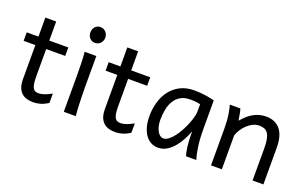

<svg xmlns="http://www.w3.org/2000/svg" viewBox="-84 -1108 2399 1505"><g transform="rotate(20 1115.5 -355.5)"><path d="M14.6 -485.8H112.3V-644.5H202.6V-485.8H361.3V-415H202.6V-190.4Q202.6 -152.8 206.3 -128.9Q210 -105 217.5 -91.6Q225.1 -78.1 236.8 -73.2Q248.5 -68.4 265.1 -68.4Q286.1 -68.4 312.5 -77.6Q338.9 -86.9 371.1 -105V-26.9Q337.4 -4.9 306.6 3.7Q275.9 12.2 250 12.2Q221.2 12.2 196.3 5.6Q171.4 -1 152.6 -17.6Q133.8 -34.2 123 -61.8Q112.3 -89.4 112.3 -131.8V-415H14.6Z M483.4 -656.7Q483.4 -670.4 487.8 -682.4Q492.2 -694.3 500.2 -703.4Q508.3 -712.4 519.5 -717.5Q530.8 -722.7 544.4 -722.7Q558.1 -722.7 569.8 -717.5Q581.5 -712.4 589.8 -703.4Q598.1 -694.3 603 -682.4Q607.9 -670.4 607.9 -656.7Q607.9 -643.1 603 -631.1Q598.1 -619.1 589.8 -610.1Q581.5 -601.1 569.8 -595.9Q558.1 -590.8 544.4 -590.8Q530.8 -590.8 519.5 -595.9Q508.3 -601.1 500.2 -610.1Q492.2 -619.1 487.8 -631.1Q483.4 -643.1 483.4 -656.7ZM590.8 -231.9Q590.8 -208.5 591.6 -176.5Q592.3 -144.5 593.5 -111.8Q594.7 -79.1 596.4 -49.3Q598.1 -19.5 600.6 0H500.5V-258.8Q500.5 -294.4 500.2 -329.1Q500 -363.8 499.3 -394.8Q498.5 -425.8 497.1 -452.4Q495.6 -479 493.2 -498H590.8Z M698.2 -485.8H795.9V-644.5H886.2V-485.8H1044.9V-415H886.2V-190.4Q886.2 -152.8 889.9 -128.9Q893.6 -105 901.1 -91.6Q908.7 -78.1 920.4 -73.2Q932.1 -68.4 948.7 -68.4Q969.7 -68.4 996.1 -77.6Q1022.5 -86.9 1054.7 -105V-26.9Q1021 -4.9 990.2 3.7Q959.5 12.2 933.6 12.2Q904.8 12.2 879.9 5.6Q855 -1 836.2 -17.6Q817.4 -34.2 806.6 -61.8Q795.9 -89.4 795.9 -131.8V-415H698.2Z M1484.4 -420.9Q1478.5 -422.4 1471.2 -423.8Q1463.9 -425.3 1453.9 -426.8Q1443.8 -428.2 1430.4 -429Q1417 -429.7 1398.9 -429.7Q1351.1 -429.7 1319.1 -410.4Q1287.1 -391.1 1268.1 -359.1Q1249 -327.1 1241 -285.6Q1232.9 -244.1 1232.9 -200.2Q1232.9 -171.9 1238.5 -148.2Q1244.1 -124.5 1253.9 -107.2Q1263.7 -89.8 1276.4 -80.3Q1289.1 -70.8 1303.7 -70.8Q1325.2 -70.8 1346.9 -87.4Q1368.7 -104 1388.7 -130.1Q1408.7 -156.2 1426.3 -188.7Q1443.8 -221.2 1456.8 -253.2Q1469.7 -285.2 1477.1 -313.5Q1484.4 -341.8 1484.4 -358.9ZM1521 0Q1515.6 -11.7 1511.5 -32.2Q1507.3 -52.7 1504.6 -75.9Q1502 -99.1 1500.5 -122.1Q1499 -145 1499 -161.1V-200.2Q1484.4 -162.1 1464.1 -124.3Q1443.8 -86.4 1417.7 -56.2Q1391.6 -25.9 1359.4 -6.8Q1327.1 12.2 1289.1 12.2Q1258.3 12.2 1231.4 -1.5Q1204.6 -15.1 1184.8 -42Q1165 -68.8 1153.8 -108.6Q1142.6 -148.4 1142.6 -200.2Q1142.6 -258.3 1158.2 -313.7Q1173.8 -369.1 1206.1 -412.4Q1238.3 -455.6 1288.1 -481.7Q1337.9 -507.8 1406.2 -507.8Q1453.6 -507.8 1495.6 -501.7Q1537.6 -495.6 1574.7 -485.8V-258.8Q1574.7 -166.5 1583.5 -103.8Q1592.3 -41 1606.4 0Z M2075.2 0V-268.6Q2075.2 -314.5 2069.1 -344.2Q2063 -374 2051 -391.4Q2039.1 -408.7 2020.8 -415.5Q2002.4 -422.4 1977.5 -422.4Q1951.2 -422.4 1926 -409.9Q1900.9 -397.5 1879.9 -377.7Q1858.9 -357.9 1842.8 -333Q1826.7 -308.1 1818.8 -283.2V0H1728.5V-300.3Q1728.5 -372.6 1720.5 -422.6Q1712.4 -472.7 1704.1 -498H1792Q1794.9 -490.2 1797.9 -477.8Q1800.8 -465.3 1803.2 -451.7Q1805.7 -438 1807.6 -424.8L1811.5 -402.8Q1857.9 -458.5 1905.3 -483.2Q1952.6 -507.8 2004.4 -507.8Q2082.5 -507.8 2124 -456.8Q2165.5 -405.8 2165.5 -305.2V0Z"/></g></svg>

Font: Andika New Basic
Style: Regular
Weight: 400
Designer: Victor Gaultney, Annie Olsen, Julie Remington, Don Collingsworth, Eric Hays
Foundry: SIL International
Version: Version 5.500; ttfautohint (v1.8.3)